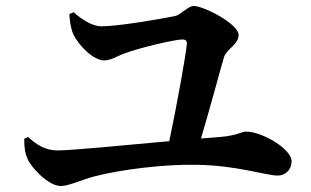

<svg xmlns="http://www.w3.org/2000/svg" viewBox="-20 -687 1040 642"><path d="M61 -223C61 -191 64 -174 72 -156C85 -125 143 -65 183 -65C210 -65 247 -84 295 -97C381 -120 531 -138 632 -136C770 -135 869 -100 908 -100C936 -100 955 -121 955 -148C955 -189 856 -247 803 -247C787 -247 774 -234 717 -229L652 -224C681 -320 715 -449 729 -496C738 -524 778 -538 778 -570C778 -607 661 -667 628 -667C608 -667 585 -637 564 -633C509 -622 374 -599 319 -599C290 -599 256 -620 226 -646L212 -640C213 -618 216 -594 225 -573C243 -534 293 -485 328 -485C352 -485 370 -499 398 -509C443 -526 563 -555 590 -555C600 -555 605 -551 605 -542C602 -505 571 -333 546 -215C395 -201 217 -184 172 -184C133 -184 103 -202 74 -229Z"/></svg>

Font: Noto Serif SC
Style: Bold
Weight: 700
Designer: Ryoko NISHIZUKA 西塚涼子 (kana & ideographs); Frank Grießhammer (Latin, Greek & Cyrillic); Wenlong ZHANG 张文龙 (bopomofo); San
Foundry: Adobe
Version: Version 2.001;hotconv 1.1.0;makeotfexe 2.6.0